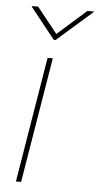

<svg xmlns="http://www.w3.org/2000/svg" viewBox="-54 -791 425 825"><g transform="rotate(5 158.5 -378.5)"><path d="M46.9 0 136.2 -541H158.7L69.3 0ZM76.7 -756.8 164.6 -646.5 289.1 -756.8H316.9L316.4 -754.4L164.1 -620.6H155.8L49.3 -754.4L49.8 -756.8Z"/></g></svg>

Font: Inter 17pt Thin
Style: Italic
Weight: 250
Italic angle: -9.3988°
Version: Version 4.001;git-66647c0bb